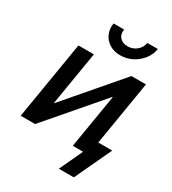

<svg xmlns="http://www.w3.org/2000/svg" viewBox="-211 -849 1004 1118"><g transform="rotate(30 290.5 -290.0)"><path d="M472.2 0H368.2L428.2 -361.8H425.8L114.7 0H18.1L104.5 -522.5H208.5L148.4 -160.6H150.4L460.9 -522.5H558.6ZM342.8 -594.2Q301.3 -594.2 270.8 -613Q240.2 -631.8 225.8 -664.1Q211.4 -696.3 217.8 -735.8H288.6Q282.7 -702.6 301.3 -681.9Q319.8 -661.1 354.5 -661.1Q377 -661.1 396.2 -670.7Q415.5 -680.2 428.2 -697Q440.9 -713.9 444.8 -735.8H515.6Q509.3 -696.3 484.1 -664.1Q459 -631.8 422.1 -613Q385.3 -594.2 342.8 -594.2ZM364.7 156.2 437.5 0H403.3L418.5 -90.8H581.1L465.3 156.2Z"/></g></svg>

Font: Inter 28pt Medium
Style: Italic
Weight: 500
Italic angle: -9.3988°
Designer: Rasmus Andersson
Foundry: rsms
Version: Version 4.001;git-66647c0bb